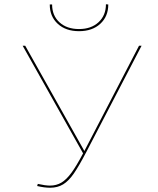

<svg xmlns="http://www.w3.org/2000/svg" viewBox="-20 -872 739 899"><path d="M213 -851H224Q224 -799 258.5 -767.5Q293 -736 350 -736Q407 -736 441.5 -768Q476 -800 476 -852L487 -851Q487 -795 449.5 -760.5Q412 -726 350 -726Q288 -726 250.5 -760.5Q213 -795 213 -851ZM643 -658 384 -160Q350 -95 326 -60Q302 -25 276 -9Q250 7 215 7Q187 7 154 -1L157 -11Q192 -3 214 -3Q244 -3 267.5 -17Q291 -31 314.5 -63Q338 -95 369 -154L86 -658H98L375 -165L631 -658Z"/></svg>

Font: Ysabeau Infant Hairline
Style: Regular
Weight: 100
Designer: Christian Thalmann (Catharsis Fonts)
Version: Version 0.003